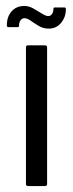

<svg xmlns="http://www.w3.org/2000/svg" viewBox="-20 -624 244 644"><path d="M138 -7Q138 0 131 0H74Q67 0 67 -7V-465Q67 -472 74 -472H131Q138 -472 138 -465ZM8 -533Q3 -533 3 -539Q3 -568 19 -586Q35 -604 62 -604Q77 -604 92 -595.5Q107 -587 120.5 -578.5Q134 -570 142 -570Q149 -570 154 -576.5Q159 -583 159 -592Q159 -599 163 -599H196Q201 -599 201 -593Q201 -567 185 -547.5Q169 -528 143 -528Q125 -528 110 -537Q95 -546 83 -554.5Q71 -563 62 -563Q54 -563 49 -556Q44 -549 44 -539Q44 -533 40 -533Z"/></svg>

Font: Glory Thin
Style: Regular
Weight: 400
Version: Version 1.011